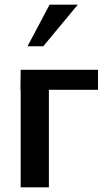

<svg xmlns="http://www.w3.org/2000/svg" viewBox="-20 -797 447 817"><path d="M68 -415V0H188V-415H397V-500H68L67 -415ZM311 -777H191L97 -600H164Z"/></svg>

Font: Perun SemiBold
Style: Regular
Weight: 600
Foundry: Copyright (c) Stefan Peev, Context Ltd, 2016
Version: Version 1.089